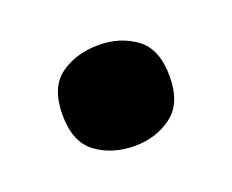

<svg xmlns="http://www.w3.org/2000/svg" viewBox="-47 -510 381 315"><g transform="rotate(-20 143.5 -353.0)"><path d="M50 -353Q50 -401 77.5 -421Q105 -441 145 -441Q182 -441 209.5 -421Q237 -401 237 -353Q237 -306 209.5 -285.5Q182 -265 145 -265Q105 -265 77.5 -285.5Q50 -306 50 -353Z"/></g></svg>

Font: Noto Kufi Arabic ExtraBold
Style: Regular
Weight: 800
Designer: Monotype Design Team, David Williams, Khaled Hosny
Foundry: Google LLC
Version: Version 2.109; ttfautohint (v1.8.4.7-5d5b)